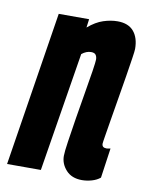

<svg xmlns="http://www.w3.org/2000/svg" viewBox="-85 -605 508 666"><g transform="rotate(10 168.5 -272.0)"><path d="M70 -544H177L173 -514Q200 -537 226 -545.5Q252 -554 276 -554Q314 -554 333 -531.5Q352 -509 352 -470Q352 -463 348 -436.5Q344 -410 338 -372.5Q332 -335 325 -294Q318 -253 312 -216Q306 -179 302 -155Q298 -131 298 -127Q298 -113 314 -113Q316 -113 319.5 -113.5Q323 -114 328 -115L313 -10Q301 0 283.5 5Q266 10 249 10Q213 10 193 -12Q173 -34 173 -62Q173 -76 178.5 -113Q184 -150 191.5 -197Q199 -244 207 -290Q215 -336 220 -369Q225 -402 225 -410Q225 -420 220.5 -426.5Q216 -433 204 -433Q187 -433 171 -420L103 0H-16Z"/></g></svg>

Font: Georama ExtraCondensed
Style: Bold Italic
Weight: 700
Width: 2
Italic angle: -9°
Designer: Jean-Baptiste Levee
Foundry: Production Type
Version: Version 1.000